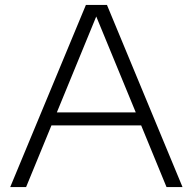

<svg xmlns="http://www.w3.org/2000/svg" viewBox="-20 -760 784 780"><path d="M656.5 0 553.5 -250.5H189L86 0H21.5L329 -740H414.5L721.5 0ZM211 -303.5H531.5L371 -693Z"/></svg>

Font: Encode Sans Expanded Light
Style: Regular
Weight: 300
Width: 7
Designer: Multiple Designers
Foundry: Impallari Type
Version: Version 2.000